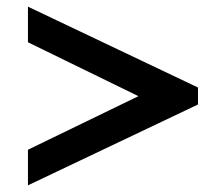

<svg xmlns="http://www.w3.org/2000/svg" viewBox="-20 -619 661 577"><path d="M64 -169 396 -330 64 -492V-599L575 -356V-305L64 -62Z"/></svg>

Font: Taviraj Black
Style: Regular
Weight: 900
Designer: Katatrad Team
Foundry: CadsonDemak
Version: Version 1.030